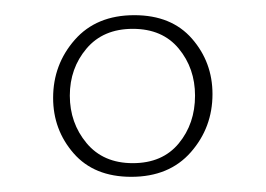

<svg xmlns="http://www.w3.org/2000/svg" viewBox="-20 -622 350 253"><path d="M50 -493Q50 -537 78.5 -569.5Q107 -602 157 -602Q206 -602 233 -571Q260 -540 260 -498Q260 -454 231.5 -421.5Q203 -389 153 -389Q104 -389 77 -420Q50 -451 50 -493ZM237 -496Q237 -532 215.5 -558Q194 -584 155 -584Q116 -584 94 -558Q72 -532 72 -496Q72 -460 94 -433.5Q116 -407 155 -407Q194 -407 215.5 -433Q237 -459 237 -496Z"/></svg>

Font: Grenze Thin
Style: Regular
Weight: 250
Designer: Renata Polastri
Foundry: Omnibus-Type
Version: Version 1.002; ttfautohint (v1.8)